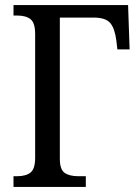

<svg xmlns="http://www.w3.org/2000/svg" viewBox="-20 -734 546 754"><path d="M33 -42H47Q82 -42 100 -56.5Q118 -71 118 -114V-601Q118 -644 100 -658.5Q82 -673 47 -673H33V-714H483L489 -540H441L437 -574Q431 -622 413 -643.5Q395 -665 347 -665H215V-110Q215 -69 233.5 -55.5Q252 -42 288 -42H317V0H33Z"/></svg>

Font: Noto Serif Narrow
Style: Regular
Weight: 400
Width: 4
Designer: Monotype Design Team
Foundry: Monotype Imaging Inc.
Version: Version 1.001